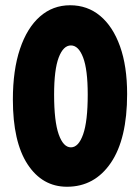

<svg xmlns="http://www.w3.org/2000/svg" viewBox="-20 -718 533 731"><path d="M235 -7Q141 -7 85 -92.5Q29 -178 29 -339Q29 -451 56 -531.5Q83 -612 132 -655Q181 -698 247 -698Q313 -698 361.5 -657.5Q410 -617 437 -541.5Q464 -466 464 -360Q464 -189 402 -98Q340 -7 235 -7ZM250 -157Q279 -157 296.5 -206.5Q314 -256 314 -358Q314 -453 296.5 -499Q279 -545 250 -545Q221 -545 203.5 -499Q186 -453 186 -358Q186 -256 203.5 -206.5Q221 -157 250 -157Z"/></svg>

Font: DynaPuff Condensed Medium
Style: Regular
Weight: 500
Width: 3
Designer: Toshi Omagari, Jennifer Daniel
Foundry: Google Fonts
Version: Version 2.000; ttfautohint (v1.8.4.7-5d5b)